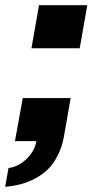

<svg xmlns="http://www.w3.org/2000/svg" viewBox="-35 -547 382 744"><path d="M86.9 -359.9 116.2 -526.9H303.2L273.9 -359.9ZM-15.1 176.8 -2 104Q35.2 99.6 66.9 69.8Q98.6 40 106 0H22.9L53.2 -167H238.8L212.9 -19Q205.6 22.5 188.7 55.4Q171.9 88.4 149.9 109.6Q127.9 130.9 99.6 145.5Q71.3 160.2 43.7 167.2Q16.1 174.3 -15.1 176.8Z"/></svg>

Font: Archivo Expanded
Style: Bold Italic
Weight: 700
Width: 7
Italic angle: -10°
Designer: Hector Gatti
Foundry: Omnibus-Type
Version: Version 2.001